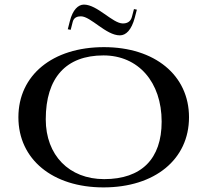

<svg xmlns="http://www.w3.org/2000/svg" viewBox="-20 -810 902 835"><path d="M274.8 -682.8 287.4 -680.3 296.5 -715.8C301.6 -734.8 317.6 -739 331.9 -739C374.5 -739 441 -656.2 501.2 -656.2C527.8 -656.2 551.8 -679.3 566.2 -733.4L575.2 -768L562.6 -770.5L553.5 -736C547.3 -713.2 529.5 -708 514.3 -708C469.8 -708 403.3 -790 345 -790C320.3 -790 296.3 -767.8 283.8 -718.2ZM60 -300C60 -117 208.9 5 430 5C653.6 5 802 -117 802 -300C802 -483 653.1 -605 432 -605C208.4 -605 60 -483 60 -300ZM179 -291C179 -471.9 267 -569 430 -569C581.5 -569 683 -453.1 683 -281C683 -119.1 595.2 -31 433 -31C280.7 -31 179 -134.8 179 -291Z"/></svg>

Font: Prida01
Style: Bold
Weight: 700
Designer: gluk
Foundry: gluk
Version: Version 00.072